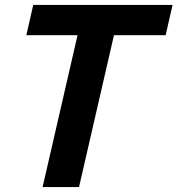

<svg xmlns="http://www.w3.org/2000/svg" viewBox="-20 -760 721 780"><path d="M295 -617H87L115 -740H681L653 -617H443L301 0H153Z"/></svg>

Font: KaiGen Gothic CN Bold
Style: Bold
Weight: 700
Designer: Ryoko NISHIZUKA  (kana & ideographs); Paul D. Hunt (Latin, Greek & Cyrillic); Wenlong ZHANG  (bopomofo); Sandoll Communi
Foundry: Adobe Systems Incorporated
Version: Version 1.002.20150501